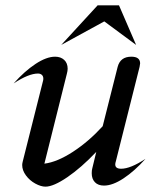

<svg xmlns="http://www.w3.org/2000/svg" viewBox="-20 -688 589 718"><path d="M63 -71Q63 -76 65 -84L141 -386Q142 -389 142 -394Q142 -403 136.5 -408Q131 -413 122 -413Q87 -413 31 -376Q72 -422 113 -449Q154 -476 186 -476Q207 -476 220 -464Q233 -452 233 -431Q233 -423 230 -412L146 -76Q194 -82 253 -120.5Q312 -159 364 -216L420 -438Q430 -476 471 -476Q504 -476 504 -451Q504 -448 502 -438L413 -84Q411 -78 411 -73Q411 -57 433 -57Q468 -57 524 -94Q483 -48 442 -21Q401 6 369 6Q347 6 335 -6.5Q323 -19 323 -40Q323 -51 325 -58L340 -120Q284 -61 232 -25.5Q180 10 150 10Q133 10 112 -1.5Q91 -13 77 -32Q63 -51 63 -71ZM345 -668H425L489 -520L370 -608L209 -520Z"/></svg>

Font: Srisakdi
Style: Bold
Weight: 700
Designer: Cadson Demak Co.,Ltd.
Foundry: Cadson Demak Co.,Ltd.
Version: Version 1.000